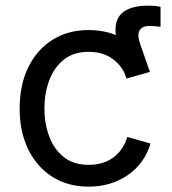

<svg xmlns="http://www.w3.org/2000/svg" viewBox="-20 -661 619 692"><path d="M299.3 11.7Q225.1 11.7 169.2 -23.4Q113.3 -58.6 82 -122.1Q50.8 -185.5 50.8 -269.5Q50.8 -355 82 -418.7Q113.3 -482.4 169.2 -517.6Q225.1 -552.7 299.3 -552.7Q352.5 -552.7 397.5 -534.7Q390.6 -589.8 421.4 -615.2Q452.1 -640.6 512.7 -640.6Q529.3 -640.6 540.8 -639.4Q552.2 -638.2 558.6 -636.7V-564.5Q548.3 -565.9 537.4 -566.7Q526.4 -567.4 518.1 -567.4Q492.2 -567.4 482.9 -551.3Q473.6 -535.2 485.4 -502L515.1 -416.5Q518.1 -409.2 520.5 -401.9L436 -377.9Q423.8 -419.9 388.4 -447Q353 -474.1 299.3 -474.1Q244.6 -474.1 209.5 -445.6Q174.3 -417 157.2 -370.6Q140.1 -324.2 140.1 -269.5Q140.1 -215.8 157.2 -169.7Q174.3 -123.5 209.5 -95.2Q244.6 -66.9 299.3 -66.9Q354.5 -66.9 390.4 -95Q426.3 -123 438.5 -167.5L522.5 -143.6Q500.5 -70.8 439.9 -29.5Q379.4 11.7 299.3 11.7Z"/></svg>

Font: Inter
Style: Regular
Weight: 400
Designer: Rasmus Andersson
Foundry: rsms
Version: Version 4.001;git-9221beed3